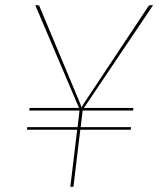

<svg xmlns="http://www.w3.org/2000/svg" viewBox="-20 -720 620 740"><path d="M94 -304H284.5L116 -700H126Q130.5 -700 132 -696L289 -321Q292.5 -312.5 294.5 -305.5Q296.5 -309.5 298.2 -313Q300 -316.5 303 -321L552 -696Q554 -698.5 555.8 -699.2Q557.5 -700 560 -700H570L303.5 -304H494L493 -294H298.5L291 -230H485L484 -220H289.5L263 0H251L277.5 -220H84L85 -230H279L286.5 -294H93Z"/></svg>

Font: Lato Hairline
Style: Italic
Weight: 250
Italic angle: -7°
Designer: Lukasz Dziedzic
Foundry: Lukasz Dziedzic
Version: Version 1.104; Western+Polish opensource